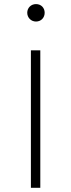

<svg xmlns="http://www.w3.org/2000/svg" viewBox="-20 -899 341 919"><path d="M172.9 -658.2H127.9V0H172.9ZM110.4 -837.9C110.4 -814.9 128.4 -795.9 152.3 -795.9C177.2 -795.9 193.8 -814.9 193.8 -837.9C193.8 -861.3 177.2 -879.4 152.3 -879.4C128.4 -879.4 110.4 -861.3 110.4 -837.9Z"/></svg>

Font: Estedad ExtraLight
Style: Regular
Weight: 200
Designer: Amin Abedi
Version: Version 7.3